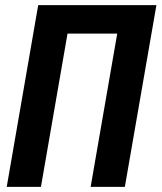

<svg xmlns="http://www.w3.org/2000/svg" viewBox="-20 -731 632 751"><path d="M468.3 0H334.5L438.5 -599.6H244.1L140.1 0H6.3L129.4 -710.9H591.8Z"/></svg>

Font: Roboto Mono
Style: Bold Italic
Weight: 700
Designer: Google
Version: Version 2.000985; 2015; ttfautohint (v1.3)